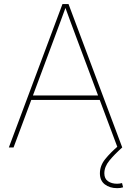

<svg xmlns="http://www.w3.org/2000/svg" viewBox="-20 -748 665 974"><path d="M24.9 0 296.9 -727.5H327.6L600.1 0H576.2L365.2 -563.5Q350.6 -602.5 336.2 -641.6Q321.8 -680.7 307.6 -719.7H316.4Q302.2 -680.7 287.8 -641.6Q273.4 -602.5 258.8 -563.5L48.8 0ZM131.8 -241.2V-263.7H492.7V-241.2ZM574.2 206.5Q536.6 206.5 511.7 187.3Q486.8 168 486.8 131.3Q486.8 92.3 513.9 58.8Q541 25.4 580.6 -8.3L600.1 0Q560.1 35.6 534.7 66.9Q509.3 98.1 509.3 131.3Q509.3 158.2 527.6 171.1Q545.9 184.1 574.2 184.1Q581.1 184.1 587.2 183.1Q593.3 182.1 599.1 180.7L604.5 202.1Q597.2 204.6 589.8 205.6Q582.5 206.5 574.2 206.5Z"/></svg>

Font: Inter 20pt Thin
Style: Regular
Weight: 250
Version: Version 4.001;git-66647c0bb